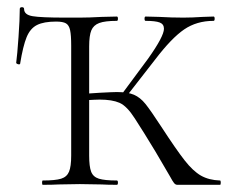

<svg xmlns="http://www.w3.org/2000/svg" viewBox="-20 -514 642 534"><path d="M453 -23Q408 -101 382 -142Q377 -150 355 -184.5Q333 -219 312.5 -228Q292 -237 257 -237Q247 -237 213 -235L212 -253L257 -256Q295 -258 305 -258Q335 -258 352.5 -250.5Q370 -243 384.5 -225Q399 -207 429 -161Q470 -98 493.5 -68Q517 -38 539 -25.5Q561 -13 592 -12Q594 -12 594 -6Q594 0 592 0H473Q468 0 464 -5Q460 -10 453 -23ZM312 -243 392 -351Q436 -413 436 -434Q436 -447 424 -451.5Q412 -456 385 -456Q382 -456 382 -462Q382 -468 385 -468L423 -467Q457 -465 490 -465Q514 -465 544 -467L574 -468Q577 -468 577 -462Q577 -456 574 -456Q527 -456 492 -432Q457 -408 412 -349L324 -236ZM305 -12Q308 -12 308 -6Q308 0 305 0Q278 0 263 -1L202 -2L143 -1Q127 0 99 0Q97 0 97 -6Q97 -12 99 -12Q134 -12 150 -17Q166 -22 172 -36.5Q178 -51 178 -81V-387Q178 -416 175 -430Q172 -444 163.5 -449Q155 -454 136 -454Q102 -454 83 -444.5Q64 -435 54 -410.5Q44 -386 36 -337Q36 -335 33 -335Q30 -335 27.5 -336.5Q25 -338 25 -339Q28 -361 31.5 -411Q35 -461 35 -489Q35 -494 41 -494Q47 -494 47 -489Q47 -473 70.5 -469Q94 -465 161 -465H202Q227 -465 263 -467L305 -468Q308 -468 308 -462Q308 -456 305 -456Q272 -456 256 -450Q240 -444 234 -429.5Q228 -415 228 -385V-81Q228 -51 233.5 -36.5Q239 -22 255 -17Q271 -12 305 -12Z"/></svg>

Font: Cormorant Unicase Light
Style: Regular
Weight: 300
Designer: Christian Thalmann (Catharsis Fonts)
Foundry: Catharsis Fonts
Version: Version 4.000